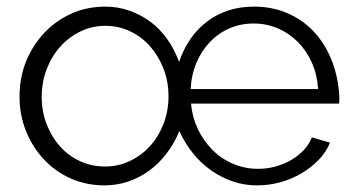

<svg xmlns="http://www.w3.org/2000/svg" viewBox="-20 -550 1075 580"><path d="M296 10Q241 10 194.5 -10.5Q148 -31 113.5 -67.5Q79 -104 59 -153Q39 -202 39 -258Q39 -316 59 -365Q79 -414 114 -451Q149 -488 196 -509Q243 -530 298 -530Q336 -530 370.5 -518Q405 -506 434 -484.5Q463 -463 485 -432Q507 -401 521 -363Q548 -442 607 -486Q666 -530 747 -530Q802 -530 847.5 -510.5Q893 -491 926.5 -456Q960 -421 980.5 -371.5Q1001 -322 1005 -260Q1005 -255 1005 -248Q1005 -241 1004 -237H557Q561 -195 578 -159.5Q595 -124 622 -97Q649 -70 684.5 -55Q720 -40 760 -40Q787 -40 812.5 -47Q838 -54 859.5 -66.5Q881 -79 897.5 -96.5Q914 -114 922 -135L977 -119Q965 -90 942 -66.5Q919 -43 890 -26Q861 -9 827 0.5Q793 10 756 10Q718 10 683 -2Q648 -14 617.5 -35.5Q587 -57 562.5 -87.5Q538 -118 522 -154Q506 -116 482.5 -85.5Q459 -55 430 -34Q401 -13 367 -1.5Q333 10 296 10ZM297 -47Q337 -47 372 -63.5Q407 -80 433 -108.5Q459 -137 474 -176Q489 -215 489 -259Q489 -304 474 -342.5Q459 -381 433.5 -410Q408 -439 373 -455.5Q338 -472 298 -472Q258 -472 223 -455Q188 -438 162 -409Q136 -380 121 -341Q106 -302 106 -257Q106 -213 121 -174.5Q136 -136 161.5 -107.5Q187 -79 222 -63Q257 -47 297 -47ZM941 -281Q938 -325 922 -361Q906 -397 879.5 -423.5Q853 -450 819 -464.5Q785 -479 746 -479Q707 -479 673.5 -464.5Q640 -450 614.5 -423.5Q589 -397 573.5 -360.5Q558 -324 556 -281Z"/></svg>

Font: Rising Sun Light
Style: Regular
Weight: 300
Designer: Matt McInerney, Pablo Impallari, Rodrigo Fuenzalida (Raleway font), Stephen Hutchings (Greek), Cristiano Sobral (main ch
Foundry: The Rising Sun Project Authors
Version: Version 4.327; ttfautohint (v1.8.4.7-5d5b-dirty)